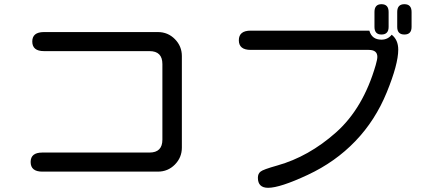

<svg xmlns="http://www.w3.org/2000/svg" viewBox="-20 -854 2040 915"><path d="M753.9 -548.8Q753.9 -610.4 692.4 -610.4H189.5Q133.8 -610.4 133.8 -656.2Q133.8 -701.2 189.5 -701.2H732.4Q780.3 -701.2 813.5 -667.5Q846.7 -633.8 846.7 -586.9V-150.4Q846.7 -103.5 813.5 -69.8Q780.3 -36.1 732.4 -36.1H181.6Q126 -36.1 126 -82Q126 -127 181.6 -127H692.4Q753.9 -127 753.9 -188.5Z M1846.7 -688.5Q1877.9 -664.1 1877.9 -617.2Q1877.9 -547.9 1823.2 -414.1Q1768.6 -280.3 1673.3 -181.2Q1578.1 -82 1446.3 -20.5Q1314.5 41 1257.8 41Q1209 41 1209 -6.8Q1209 -26.4 1221.7 -36.1Q1232.4 -45.9 1301.8 -65.4Q1451.2 -107.4 1581.1 -222.7Q1710.9 -337.9 1770.5 -543.9Q1778.3 -571.3 1778.3 -583Q1778.3 -616.2 1737.3 -616.2H1174.8Q1118.2 -616.2 1118.2 -662.1Q1118.2 -708 1174.8 -708H1740.2Q1752 -665 1797.9 -665Q1828.1 -665 1846.7 -688.5ZM1873 -796.9Q1873 -834 1907.2 -834Q1941.4 -834 1941.4 -796.9V-725.6Q1941.4 -689.5 1907.2 -689.5Q1873 -689.5 1873 -725.6ZM1764.6 -796.9Q1764.6 -834 1797.9 -834Q1832 -834 1832 -796.9V-725.6Q1832 -689.5 1797.9 -689.5Q1764.6 -689.5 1764.6 -725.6Z"/></svg>

Font: MotoyaLMaru
Style: W3 mono
Weight: 400
Version: Version 1.01